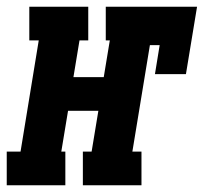

<svg xmlns="http://www.w3.org/2000/svg" viewBox="-63 -550 605 570"><path d="M-43 0V-100H-2L52 -430H24V-530H199V-430H173L155 -321H245L263 -430H251V-530H522L489 -330H397L411 -416H382L330 -100H357V0H183V-100H209L229 -221H139L119 -100H131V0Z"/></svg>

Font: Iosevka Curly Slab HvObl
Style: Regular
Weight: 900
Italic angle: -9°
Monospace: yes
Designer: Belleve Invis
Foundry: Belleve Invis
Version: Version 11.1.0; ttfautohint (v1.8.3)